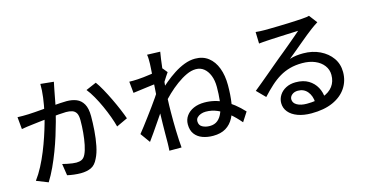

<svg xmlns="http://www.w3.org/2000/svg" viewBox="-84 -1199 3167 1647"><g transform="rotate(-15 1500.0 -375.5)"><path d="M448 -784Q445 -769 441 -750Q437 -731 434 -715Q430 -695 424.5 -665.5Q419 -636 413 -604.5Q407 -573 400 -544Q390 -502 375 -447Q360 -392 340.5 -329.5Q321 -267 296.5 -202.5Q272 -138 243.5 -76.5Q215 -15 182 38L79 -3Q114 -50 144 -107.5Q174 -165 199 -226.5Q224 -288 244 -348Q264 -408 278.5 -459.5Q293 -511 301 -548Q315 -612 323.5 -676Q332 -740 331 -796ZM793 -683Q816 -652 842 -605Q868 -558 893.5 -505Q919 -452 939.5 -403Q960 -354 972 -319L873 -273Q863 -313 844.5 -363.5Q826 -414 802.5 -466Q779 -518 752.5 -564.5Q726 -611 700 -643ZM68 -571Q93 -570 116.5 -570Q140 -570 165 -571Q189 -572 224 -574.5Q259 -577 299.5 -580.5Q340 -584 380.5 -587.5Q421 -591 455 -593Q489 -595 510 -595Q559 -595 597 -579.5Q635 -564 657.5 -525Q680 -486 680 -416Q680 -357 675 -288.5Q670 -220 657.5 -157.5Q645 -95 623 -53Q599 -1 560.5 16.5Q522 34 469 34Q441 34 408 30Q375 26 350 20L334 -84Q354 -79 377.5 -74Q401 -69 422 -66.5Q443 -64 456 -64Q483 -64 503.5 -73.5Q524 -83 538 -112Q553 -143 563 -192Q573 -241 578 -297Q583 -353 583 -405Q583 -449 570.5 -470Q558 -491 535 -498.5Q512 -506 481 -506Q457 -506 415.5 -502.5Q374 -499 327 -494Q280 -489 240 -484.5Q200 -480 177 -477Q158 -475 128.5 -471Q99 -467 78 -463Z M1926 -28Q1882 -80 1836 -118.5Q1790 -157 1741 -178Q1692 -199 1639 -199Q1616 -199 1595.5 -191.5Q1575 -184 1562 -170.5Q1549 -157 1549 -137Q1549 -102 1577 -86.5Q1605 -71 1643 -71Q1686 -71 1714 -94.5Q1742 -118 1758 -160Q1774 -202 1780.5 -258.5Q1787 -315 1787 -379Q1787 -438 1769.5 -481.5Q1752 -525 1722 -549Q1692 -573 1651 -573Q1611 -573 1567 -552.5Q1523 -532 1478 -499Q1433 -466 1392 -427Q1351 -388 1319 -349L1321 -468Q1352 -498 1392 -531.5Q1432 -565 1478 -595Q1524 -625 1572.5 -643.5Q1621 -662 1668 -662Q1737 -662 1785 -625Q1833 -588 1858 -522Q1883 -456 1883 -370Q1883 -282 1872 -211Q1861 -140 1834.5 -88.5Q1808 -37 1762.5 -9.5Q1717 18 1649 18Q1598 18 1555.5 2.5Q1513 -13 1488 -46.5Q1463 -80 1463 -133Q1463 -175 1486.5 -208Q1510 -241 1551.5 -259.5Q1593 -278 1648 -278Q1739 -278 1819.5 -236.5Q1900 -195 1979 -110ZM1294 -542Q1281 -541 1256 -537.5Q1231 -534 1201 -530.5Q1171 -527 1140.5 -522.5Q1110 -518 1083 -515L1073 -617Q1092 -616 1109 -616.5Q1126 -617 1148 -618Q1170 -619 1201.5 -622.5Q1233 -626 1267 -631Q1301 -636 1331 -641.5Q1361 -647 1378 -653L1412 -611Q1403 -599 1391.5 -581Q1380 -563 1368.5 -545Q1357 -527 1349 -513L1306 -355Q1289 -329 1264.5 -293.5Q1240 -258 1213 -218Q1186 -178 1159.5 -140Q1133 -102 1111 -72L1049 -158Q1068 -181 1093 -214Q1118 -247 1146 -284.5Q1174 -322 1200.5 -358.5Q1227 -395 1249 -427Q1271 -459 1284 -480L1287 -520ZM1284 -720Q1284 -739 1284 -760Q1284 -781 1280 -801L1396 -797Q1392 -776 1386 -733Q1380 -690 1373.5 -633Q1367 -576 1361.5 -513Q1356 -450 1353 -388Q1350 -326 1350 -273Q1350 -230 1350 -190Q1350 -150 1351.5 -110Q1353 -70 1355 -24Q1356 -11 1357.5 8.5Q1359 28 1360 44H1252Q1253 31 1254 10.5Q1255 -10 1255 -22Q1255 -70 1255.5 -109.5Q1256 -149 1256.5 -191.5Q1257 -234 1259 -292Q1259 -315 1261 -352Q1263 -389 1266 -434Q1269 -479 1272 -525Q1275 -571 1277.5 -612Q1280 -653 1282 -682Q1284 -711 1284 -720Z M2230 -748Q2249 -746 2270.5 -745Q2292 -744 2310 -744Q2325 -744 2358.5 -744.5Q2392 -745 2434.5 -746Q2477 -747 2519 -748.5Q2561 -750 2594.5 -752Q2628 -754 2644 -755Q2671 -757 2685.5 -759Q2700 -761 2708 -764L2763 -692Q2748 -682 2732 -672Q2716 -662 2700 -649Q2681 -635 2650.5 -610.5Q2620 -586 2585 -556.5Q2550 -527 2516 -499Q2482 -471 2455 -449Q2485 -459 2515 -462.5Q2545 -466 2575 -466Q2658 -466 2724 -434Q2790 -402 2828 -348Q2866 -294 2866 -223Q2866 -144 2824.5 -82Q2783 -20 2704.5 15Q2626 50 2514 50Q2445 50 2393 31Q2341 12 2312.5 -22.5Q2284 -57 2284 -102Q2284 -139 2304.5 -171.5Q2325 -204 2362.5 -223.5Q2400 -243 2449 -243Q2517 -243 2562.5 -215.5Q2608 -188 2632.5 -143Q2657 -98 2659 -45L2568 -32Q2565 -92 2533.5 -130Q2502 -168 2449 -168Q2417 -168 2396.5 -151Q2376 -134 2376 -111Q2376 -78 2409.5 -59Q2443 -40 2496 -40Q2581 -40 2641 -61.5Q2701 -83 2732 -124.5Q2763 -166 2763 -225Q2763 -272 2735 -309Q2707 -346 2658 -366.5Q2609 -387 2546 -387Q2486 -387 2436.5 -373.5Q2387 -360 2344 -334.5Q2301 -309 2259.5 -271.5Q2218 -234 2174 -186L2101 -260Q2131 -284 2167 -314Q2203 -344 2239.5 -374.5Q2276 -405 2308.5 -432.5Q2341 -460 2363 -478Q2384 -495 2414 -519.5Q2444 -544 2476 -571Q2508 -598 2537 -622.5Q2566 -647 2585 -664Q2569 -663 2541 -662Q2513 -661 2479.5 -659.5Q2446 -658 2412 -656.5Q2378 -655 2350 -653.5Q2322 -652 2307 -651Q2289 -650 2269.5 -648.5Q2250 -647 2233 -645Z"/></g></svg>

Font: Noto Sans JP Thin Medium
Style: Regular
Weight: 500
Version: Version 2.004-H2;hotconv 1.0.118;makeotfexe 2.5.65603